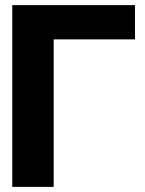

<svg xmlns="http://www.w3.org/2000/svg" viewBox="-20 -731 569 751"><path d="M28 0H190V-577H508V-711H28Z"/></svg>

Font: Asimov Pro
Style: Blk
Weight: 900
Designer: Google
Version: Version 2.000980; 2014